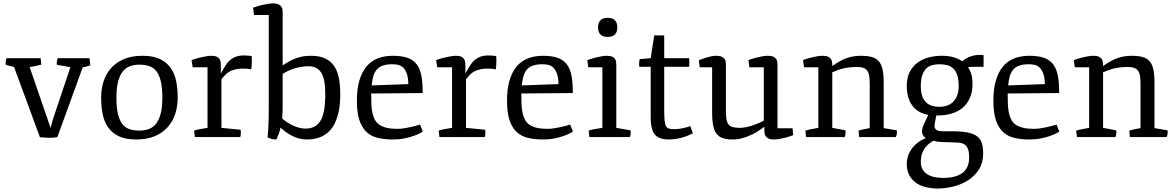

<svg xmlns="http://www.w3.org/2000/svg" viewBox="-20 -806 6914 1129"><path d="M62.5 -412.1 14.2 -424.8Q13.2 -427.2 13.2 -431.2Q13.2 -435.1 13.2 -438.5Q13.2 -445.3 14.9 -452.9Q16.6 -460.4 18.6 -463.9H219.2L222.7 -425.8Q206.5 -421.9 188.5 -418Q170.4 -414.1 154.3 -411.6L262.2 -98.1L277.3 -52.7L290.5 -102.5L394 -411.1L314.9 -424.8Q314 -427.2 314 -431.2Q314 -435.1 314 -438.5Q314 -445.3 315.9 -452.9Q317.9 -460.4 319.3 -463.9H506.3L511.2 -422.4Q501.5 -418 488 -414.8Q474.6 -411.6 466.3 -409.7L317.4 0Q292.5 5.4 265.1 4.2Q237.8 2.9 214.8 1Z M574.7 -231.9Q574.7 -283.2 589.1 -327.9Q603.5 -372.6 633.5 -406Q663.6 -439.5 709.2 -458.7Q754.9 -478 817.9 -478Q880.9 -478 920.9 -458.7Q960.9 -439.5 984.1 -406Q1007.3 -372.6 1016.1 -327.9Q1024.9 -283.2 1024.9 -231.9Q1024.9 -180.7 1010.3 -136Q995.6 -91.3 965.6 -57.9Q935.5 -24.4 889.6 -5.1Q843.8 14.2 781.2 14.2Q718.3 14.2 678.2 -5.1Q638.2 -24.4 615.2 -57.9Q592.3 -91.3 583.5 -136Q574.7 -180.7 574.7 -231.9ZM664.6 -231.9Q664.6 -172.4 673.8 -134.8Q683.1 -97.2 700.4 -75.7Q717.8 -54.2 742.7 -46.1Q767.6 -38.1 799.3 -38.1Q827.6 -38.1 852.3 -46.1Q877 -54.2 895.3 -75.7Q913.6 -97.2 924.1 -134.8Q934.6 -172.4 934.6 -231.9Q934.6 -291 925.3 -328.9Q916 -366.7 898.7 -388.2Q881.3 -409.7 856.2 -417.7Q831.1 -425.8 799.3 -425.8Q771.5 -425.8 746.8 -417.7Q722.2 -409.7 703.9 -388.2Q685.5 -366.7 675 -328.9Q664.6 -291 664.6 -231.9Z M1121.6 -38.1Q1140.1 -44.4 1160.9 -47.6Q1181.6 -50.8 1200.2 -54.2V-410.6H1112.8L1106.4 -452.6Q1117.2 -457 1132.8 -461.4Q1148.4 -465.8 1164.8 -469.5Q1181.2 -473.1 1196.5 -475.6Q1211.9 -478 1222.2 -478Q1242.7 -478 1254.2 -472.7Q1265.6 -467.3 1271.2 -458.3Q1276.9 -449.2 1277.8 -436.8Q1278.8 -424.3 1278.8 -410.6V-373Q1280.8 -377.4 1285.6 -386.2Q1290.5 -395 1296.1 -404.5Q1301.8 -414.1 1307.4 -422.9Q1313 -431.6 1316.9 -436Q1332.5 -456.1 1356.2 -468Q1379.9 -480 1414.6 -480Q1418 -480 1423.8 -479.7Q1429.7 -479.5 1436 -479Q1442.4 -478.5 1448.7 -477.8Q1455.1 -477.1 1460 -475.6Q1460.4 -469.7 1460.7 -460.4Q1460.9 -451.2 1460.7 -440.4Q1460.4 -429.7 1459.7 -418.7Q1459 -407.7 1457.5 -398.4Q1449.2 -399.9 1437 -401.4Q1424.8 -402.8 1409.2 -402.8Q1390.6 -402.8 1372.6 -399.7Q1354.5 -396.5 1339.8 -390.1Q1321.3 -382.3 1308.1 -369.1Q1294.9 -356 1282.2 -340.3V-54.2L1395 -43Q1396 -40.5 1396 -34.7Q1396 -28.8 1396 -25.4Q1396 -18.6 1395.3 -11Q1394.5 -3.4 1392.6 0H1126Z M1553.2 1Q1556.2 -23.9 1557.6 -52.5Q1559.1 -81.1 1559.8 -110.8Q1560.5 -140.6 1560.5 -170.9Q1560.5 -201.2 1560.5 -230V-717.8H1473.6L1468.3 -760.7Q1474.1 -763.2 1488 -767.6Q1502 -772 1519 -776.1Q1536.1 -780.3 1554 -783.2Q1571.8 -786.1 1585.9 -786.1Q1606.4 -786.1 1617.7 -780.5Q1628.9 -774.9 1634.3 -766.8Q1639.6 -758.8 1640.9 -749.3Q1642.1 -739.7 1642.1 -732.4V-421.4Q1653.8 -428.7 1668.9 -438.5Q1684.1 -448.2 1704.1 -457Q1724.1 -465.8 1749.8 -471.9Q1775.4 -478 1808.6 -478Q1861.3 -478 1895.5 -460.7Q1929.7 -443.4 1949 -411.1Q1968.3 -378.9 1975.1 -333Q1981.9 -287.1 1980.5 -230Q1978.5 -174.3 1968 -134.5Q1957.5 -94.7 1941.4 -67.6Q1925.3 -40.5 1905 -24.4Q1884.8 -8.3 1863.8 0.2Q1842.8 8.8 1822.5 11.5Q1802.2 14.2 1785.6 14.2Q1757.3 14.2 1734.1 7.1Q1710.9 0 1691.7 -10.3Q1672.4 -20.5 1657 -32.7Q1641.6 -44.9 1629.4 -55.2Q1626 -36.6 1619.1 -19Q1612.3 -1.5 1605 14.2Q1590.8 14.2 1576.4 10.5Q1562 6.8 1553.2 1ZM1639.2 -108.9Q1650.4 -99.1 1666 -88.6Q1681.6 -78.1 1699.5 -69.6Q1717.3 -61 1736.8 -55.4Q1756.3 -49.8 1774.9 -49.8Q1804.2 -49.8 1825.7 -59.8Q1847.2 -69.8 1861.6 -91.3Q1876 -112.8 1883.5 -147.2Q1891.1 -181.6 1892.6 -231Q1893.1 -269 1890.4 -302.7Q1887.7 -336.4 1877.4 -361.8Q1867.2 -387.2 1847.2 -401.9Q1827.1 -416.5 1793.5 -416.5Q1771 -416.5 1749.3 -412.6Q1727.5 -408.7 1708.3 -402.6Q1689 -396.5 1672.1 -388.2Q1655.3 -379.9 1642.1 -371.1V-169.4Q1642.1 -161.1 1641.1 -145Q1640.1 -128.9 1639.2 -108.9Z M2078.6 -210Q2078.1 -281.2 2093 -332Q2107.9 -382.8 2135.3 -415.3Q2162.6 -447.8 2201.9 -462.9Q2241.2 -478 2290 -478Q2343.3 -478 2377.4 -465.6Q2411.6 -453.1 2431.2 -426.5Q2450.7 -399.9 2458.3 -358.4Q2465.8 -316.9 2465.3 -258.8L2162.6 -256.3Q2162.6 -221.7 2163.8 -192.9Q2165 -164.1 2170.2 -140.9Q2175.3 -117.7 2185.1 -100.3Q2194.8 -83 2212.2 -71.5Q2229.5 -60.1 2255.1 -54.2Q2280.8 -48.3 2317.4 -48.3Q2335.9 -48.3 2357.7 -51.8Q2379.4 -55.2 2398.7 -59.6Q2418 -64 2431.9 -68.1Q2445.8 -72.3 2449.7 -73.7L2466.3 -32.2Q2462.9 -29.8 2448.7 -22.2Q2434.6 -14.6 2411.9 -6.6Q2389.2 1.5 2358.4 7.8Q2327.6 14.2 2291 14.2Q2245.6 14.2 2206.8 6.1Q2168 -2 2139.6 -25.9Q2111.3 -49.8 2095.2 -93.8Q2079.1 -137.7 2078.6 -210ZM2381.3 -311.5Q2380.4 -353 2370.8 -376.5Q2361.3 -399.9 2347.4 -411.4Q2333.5 -422.9 2317.4 -425.5Q2301.3 -428.2 2286.6 -428.2Q2254.9 -428.2 2233.2 -421.1Q2211.4 -414.1 2197.3 -398.9Q2183.1 -383.8 2175.8 -360.1Q2168.5 -336.4 2165.5 -303.7Z M2559.6 -38.1Q2578.1 -44.4 2598.9 -47.6Q2619.6 -50.8 2638.2 -54.2V-410.6H2550.8L2544.4 -452.6Q2555.2 -457 2570.8 -461.4Q2586.4 -465.8 2602.8 -469.5Q2619.1 -473.1 2634.5 -475.6Q2649.9 -478 2660.2 -478Q2680.7 -478 2692.1 -472.7Q2703.6 -467.3 2709.2 -458.3Q2714.8 -449.2 2715.8 -436.8Q2716.8 -424.3 2716.8 -410.6V-373Q2718.8 -377.4 2723.6 -386.2Q2728.5 -395 2734.1 -404.5Q2739.7 -414.1 2745.4 -422.9Q2751 -431.6 2754.9 -436Q2770.5 -456.1 2794.2 -468Q2817.9 -480 2852.5 -480Q2856 -480 2861.8 -479.7Q2867.7 -479.5 2874 -479Q2880.4 -478.5 2886.7 -477.8Q2893.1 -477.1 2897.9 -475.6Q2898.4 -469.7 2898.7 -460.4Q2898.9 -451.2 2898.7 -440.4Q2898.4 -429.7 2897.7 -418.7Q2897 -407.7 2895.5 -398.4Q2887.2 -399.9 2875 -401.4Q2862.8 -402.8 2847.2 -402.8Q2828.6 -402.8 2810.5 -399.7Q2792.5 -396.5 2777.8 -390.1Q2759.3 -382.3 2746.1 -369.1Q2732.9 -356 2720.2 -340.3V-54.2L2833 -43Q2834 -40.5 2834 -34.7Q2834 -28.8 2834 -25.4Q2834 -18.6 2833.3 -11Q2832.5 -3.4 2830.6 0H2564Z M2961.4 -210Q2960.9 -281.2 2975.8 -332Q2990.7 -382.8 3018.1 -415.3Q3045.4 -447.8 3084.7 -462.9Q3124 -478 3172.9 -478Q3226.1 -478 3260.3 -465.6Q3294.4 -453.1 3314 -426.5Q3333.5 -399.9 3341.1 -358.4Q3348.6 -316.9 3348.1 -258.8L3045.4 -256.3Q3045.4 -221.7 3046.6 -192.9Q3047.9 -164.1 3053 -140.9Q3058.1 -117.7 3067.9 -100.3Q3077.6 -83 3095 -71.5Q3112.3 -60.1 3137.9 -54.2Q3163.6 -48.3 3200.2 -48.3Q3218.8 -48.3 3240.5 -51.8Q3262.2 -55.2 3281.5 -59.6Q3300.8 -64 3314.7 -68.1Q3328.6 -72.3 3332.5 -73.7L3349.1 -32.2Q3345.7 -29.8 3331.5 -22.2Q3317.4 -14.6 3294.7 -6.6Q3272 1.5 3241.2 7.8Q3210.4 14.2 3173.8 14.2Q3128.4 14.2 3089.6 6.1Q3050.8 -2 3022.5 -25.9Q2994.1 -49.8 2978 -93.8Q2961.9 -137.7 2961.4 -210ZM3264.2 -311.5Q3263.2 -353 3253.7 -376.5Q3244.1 -399.9 3230.2 -411.4Q3216.3 -422.9 3200.2 -425.5Q3184.1 -428.2 3169.4 -428.2Q3137.7 -428.2 3116 -421.1Q3094.2 -414.1 3080.1 -398.9Q3065.9 -383.8 3058.6 -360.1Q3051.3 -336.4 3048.3 -303.7Z M3553.7 -588.9Q3542 -588.9 3531.5 -591.6Q3521 -594.2 3513.2 -600.8Q3505.4 -607.4 3501 -618.2Q3496.6 -628.9 3496.6 -645Q3496.6 -661.1 3501 -671.9Q3505.4 -682.6 3513.2 -689.2Q3521 -695.8 3531.5 -698.5Q3542 -701.2 3553.7 -701.2Q3565.4 -701.2 3575.4 -698.5Q3585.4 -695.8 3593.3 -689.2Q3601.1 -682.6 3605.5 -671.9Q3609.9 -661.1 3609.9 -645Q3609.9 -628.9 3605.5 -618.2Q3601.1 -607.4 3593.3 -600.8Q3585.4 -594.2 3575.4 -591.6Q3565.4 -588.9 3553.7 -588.9ZM3441.4 -38.1Q3460 -44.4 3481.7 -47.6Q3503.4 -50.8 3522 -54.2V-410.6H3439L3433.6 -452.6Q3442.9 -456.1 3457.8 -460.7Q3472.7 -465.3 3488.8 -469Q3504.9 -472.7 3520.5 -475.3Q3536.1 -478 3547.4 -478Q3568.4 -478 3579.8 -472.7Q3591.3 -467.3 3596.4 -459.5Q3601.6 -451.7 3602.5 -442.4Q3603.5 -433.1 3604 -425.8V-54.2L3688 -39.6Q3689 -29.8 3688 -19Q3687 -8.3 3683.6 0H3445.8Z M3806.2 -413.1H3739.3Q3737.3 -425.3 3738 -435.5Q3738.8 -445.8 3741.2 -458L3806.2 -463.9L3827.1 -597.7H3885.7V-463.9H4032.2Q4035.2 -439 4032.2 -413.1H3885.7V-161.6Q3885.7 -123 3887.7 -100.1Q3889.6 -77.1 3896 -65.2Q3902.3 -53.2 3914.3 -49.8Q3926.3 -46.4 3946.8 -46.4Q3956.1 -46.4 3968.8 -47.9Q3981.4 -49.3 3994.4 -52Q4007.3 -54.7 4019 -57.9Q4030.8 -61 4039.1 -64.9L4054.2 -22.9Q4039.1 -14.2 4021.2 -7.1Q4003.4 0 3984.9 4.6Q3966.3 9.3 3948 11.7Q3929.7 14.2 3913.1 14.2Q3884.8 14.2 3866 7.8Q3847.2 1.5 3835.2 -10Q3823.2 -21.5 3817.4 -37.8Q3811.5 -54.2 3808.8 -74.2Q3806.2 -94.2 3806.2 -117.4Q3806.2 -140.6 3806.2 -166Z M4167.5 -410.6H4094.7L4088.9 -451.2Q4095.2 -453.6 4106.7 -458.3Q4118.2 -462.9 4132.6 -467.3Q4147 -471.7 4162.4 -474.9Q4177.7 -478 4191.4 -478Q4211.9 -478 4223.4 -472.7Q4234.9 -467.3 4240.5 -459.5Q4246.1 -451.7 4247.3 -442.4Q4248.5 -433.1 4248.5 -425.8V-147.5Q4248.5 -118.7 4252.4 -100.6Q4256.3 -82.5 4265.6 -72.3Q4274.9 -62 4290 -58.3Q4305.2 -54.7 4328.1 -54.2Q4343.3 -53.7 4362.5 -57.4Q4381.8 -61 4401.4 -67.1Q4420.9 -73.2 4439.2 -81.1Q4457.5 -88.9 4471.2 -96.7V-410.6H4386.7L4380.9 -452.6Q4387.2 -455.1 4400.6 -459.5Q4414.1 -463.9 4430.4 -468Q4446.8 -472.2 4463.9 -475.1Q4481 -478 4495.1 -478Q4515.6 -478 4526.9 -472.7Q4538.1 -467.3 4543.7 -459.5Q4549.3 -451.7 4550.5 -442.4Q4551.8 -433.1 4551.8 -425.8V-51.8H4640.6L4644 -11.2Q4638.2 -8.8 4624.8 -4.4Q4611.3 0 4595.2 4.2Q4579.1 8.3 4561.8 11.2Q4544.4 14.2 4530.8 14.2Q4510.3 14.2 4499 8.5Q4487.8 2.9 4482.4 -5.1Q4477.1 -13.2 4475.8 -22.7Q4474.6 -32.2 4474.6 -39.6V-59.6H4473.1Q4460.4 -49.8 4440.9 -36.9Q4421.4 -23.9 4397.2 -12.7Q4373 -1.5 4345.7 6.3Q4318.4 14.2 4290.5 14.2Q4256.8 14.2 4233.4 7.3Q4210 0.5 4195.3 -17.3Q4180.7 -35.2 4174.1 -65.7Q4167.5 -96.2 4167.5 -143.1Z M4715.8 -38.1Q4733.9 -43.5 4754.2 -47.1Q4774.4 -50.8 4792 -54.2V-410.6H4708L4702.1 -452.6Q4708 -455.1 4721.4 -459.5Q4734.9 -463.9 4751.7 -468Q4768.6 -472.2 4785.9 -475.1Q4803.2 -478 4817.4 -478Q4837.9 -478 4849.1 -472.7Q4860.4 -467.3 4865.7 -459.5Q4871.1 -451.7 4872.3 -442.4Q4873.5 -433.1 4874 -425.8V-417.5Q4915.5 -448.2 4955.6 -463.1Q4995.6 -478 5040 -478Q5078.6 -478 5104.7 -471.2Q5130.9 -464.4 5146.7 -446.8Q5162.6 -429.2 5169.4 -398.7Q5176.3 -368.2 5176.3 -320.8V-52.7L5252.9 -39.6Q5253.9 -36.6 5253.9 -32.7Q5253.9 -28.8 5253.9 -25.4Q5253.9 -18.6 5251.7 -11Q5249.5 -3.4 5247.6 0H5031.7L5028.3 -38.1Q5045.9 -43.5 5061.5 -46.4Q5077.1 -49.3 5094.2 -52.7V-315.9Q5094.2 -343.8 5090.6 -362.3Q5086.9 -380.9 5078.1 -391.8Q5069.3 -402.8 5055.2 -407.5Q5041 -412.1 5020.5 -412.1Q4998.5 -412.1 4979.2 -410.2Q4960 -408.2 4942.4 -404.3Q4924.8 -400.4 4908.2 -394.5Q4891.6 -388.7 4874 -380.9V-54.2L4951.2 -39.6Q4952.1 -36.6 4952.1 -32.7Q4952.1 -28.8 4952.1 -25.4Q4952.1 -18.6 4950.4 -11Q4948.7 -3.4 4946.8 0H4720.2Z M5423.3 6.8Q5419.9 3.4 5414.3 -2Q5408.7 -7.3 5405 -16.1Q5401.4 -24.9 5401.6 -37.8Q5401.9 -50.8 5410.2 -69.3L5438.5 -130.4Q5406.2 -136.2 5382.6 -150.6Q5358.9 -165 5343.3 -187Q5327.6 -209 5319.8 -237.8Q5312 -266.6 5312 -301.3Q5312 -348.6 5329.1 -382.3Q5346.2 -416 5374.8 -437.3Q5403.3 -458.5 5440.7 -468.3Q5478 -478 5519 -478Q5557.1 -478 5586.9 -469.5Q5616.7 -460.9 5638.7 -445.3Q5647.5 -454.6 5661.4 -462.6Q5675.3 -470.7 5691.7 -475.8Q5708 -481 5726.6 -482.7Q5745.1 -484.4 5763.7 -481.4V-413.1H5712.9Q5701.7 -413.1 5691.7 -412.6Q5681.6 -412.1 5671.9 -411.1Q5685.5 -391.1 5692.1 -366.9Q5698.7 -342.8 5698.7 -314.9Q5698.7 -268.1 5684.3 -232.9Q5669.9 -197.8 5643.1 -174.3Q5616.2 -150.9 5578.1 -138.9Q5540 -127 5492.7 -127H5485.4L5476.1 -77.1Q5473.6 -62.5 5477.3 -53.7Q5481 -44.9 5488.8 -40.5Q5496.6 -36.1 5507.6 -34.9Q5518.6 -33.7 5531.2 -34.2Q5600.1 -35.6 5644.8 -30.8Q5689.5 -25.9 5715.3 -11.2Q5741.2 3.4 5751.2 29.5Q5761.2 55.7 5761.2 96.7Q5761.2 150.4 5736.8 189.5Q5712.4 228.5 5673.3 253.7Q5634.3 278.8 5585.7 290.8Q5537.1 302.7 5488.3 302.7Q5459 302.2 5427.7 295.4Q5396.5 288.6 5370.8 272.2Q5345.2 255.9 5328.6 227.5Q5312 199.2 5312 155.8Q5312 137.2 5318.1 115.7Q5324.2 94.2 5337.6 74Q5351.1 53.7 5372.3 35.9Q5393.6 18.1 5423.3 6.8ZM5504.9 -177.7Q5526.9 -177.7 5547.1 -184.3Q5567.4 -190.9 5583 -205.6Q5598.6 -220.2 5607.9 -243.2Q5617.2 -266.1 5617.2 -298.8Q5617.2 -338.9 5608.9 -364Q5600.6 -389.2 5585.4 -403.3Q5570.3 -417.5 5549.8 -422.9Q5529.3 -428.2 5504.9 -428.2Q5483.9 -428.2 5463.9 -423.6Q5443.8 -418.9 5428.5 -405Q5413.1 -391.1 5403.8 -365.7Q5394.5 -340.3 5394.5 -298.8Q5394.5 -264.2 5402.8 -241Q5411.1 -217.8 5425.8 -203.9Q5440.4 -189.9 5460.7 -183.8Q5481 -177.7 5504.9 -177.7ZM5394.5 142.1Q5393.6 169.9 5404.3 188.7Q5415 207.5 5433.3 219Q5451.7 230.5 5475.6 235.4Q5499.5 240.2 5524.9 240.2Q5560.5 240.2 5589.1 233.4Q5617.7 226.6 5637.7 212.2Q5657.7 197.8 5668.2 175Q5678.7 152.3 5678.7 120.1Q5678.7 86.4 5671.1 68.4Q5663.6 50.3 5649.7 42.2Q5635.7 34.2 5616.5 32.7Q5597.2 31.2 5574.2 30.8Q5544.9 29.8 5519 29.3Q5493.2 28.8 5468.3 22Q5454.6 29.8 5441.9 39.8Q5429.2 49.8 5418.9 63.7Q5408.7 77.6 5402.1 96.7Q5395.5 115.7 5394.5 142.1Z M5821.3 -210Q5820.8 -281.2 5835.7 -332Q5850.6 -382.8 5877.9 -415.3Q5905.3 -447.8 5944.6 -462.9Q5983.9 -478 6032.7 -478Q6085.9 -478 6120.1 -465.6Q6154.3 -453.1 6173.8 -426.5Q6193.4 -399.9 6200.9 -358.4Q6208.5 -316.9 6208 -258.8L5905.3 -256.3Q5905.3 -221.7 5906.5 -192.9Q5907.7 -164.1 5912.8 -140.9Q5918 -117.7 5927.7 -100.3Q5937.5 -83 5954.8 -71.5Q5972.2 -60.1 5997.8 -54.2Q6023.4 -48.3 6060.1 -48.3Q6078.6 -48.3 6100.3 -51.8Q6122.1 -55.2 6141.4 -59.6Q6160.6 -64 6174.6 -68.1Q6188.5 -72.3 6192.4 -73.7L6209 -32.2Q6205.6 -29.8 6191.4 -22.2Q6177.2 -14.6 6154.5 -6.6Q6131.8 1.5 6101.1 7.8Q6070.3 14.2 6033.7 14.2Q5988.3 14.2 5949.5 6.1Q5910.6 -2 5882.3 -25.9Q5854 -49.8 5837.9 -93.8Q5821.8 -137.7 5821.3 -210ZM6124 -311.5Q6123 -353 6113.5 -376.5Q6104 -399.9 6090.1 -411.4Q6076.2 -422.9 6060.1 -425.5Q6043.9 -428.2 6029.3 -428.2Q5997.6 -428.2 5975.8 -421.1Q5954.1 -414.1 5939.9 -398.9Q5925.8 -383.8 5918.5 -360.1Q5911.1 -336.4 5908.2 -303.7Z M6308.1 -38.1Q6326.2 -43.5 6346.4 -47.1Q6366.7 -50.8 6384.3 -54.2V-410.6H6300.3L6294.4 -452.6Q6300.3 -455.1 6313.7 -459.5Q6327.1 -463.9 6344 -468Q6360.8 -472.2 6378.2 -475.1Q6395.5 -478 6409.7 -478Q6430.2 -478 6441.4 -472.7Q6452.6 -467.3 6458 -459.5Q6463.4 -451.7 6464.6 -442.4Q6465.8 -433.1 6466.3 -425.8V-417.5Q6507.8 -448.2 6547.9 -463.1Q6587.9 -478 6632.3 -478Q6670.9 -478 6697 -471.2Q6723.1 -464.4 6739 -446.8Q6754.9 -429.2 6761.7 -398.7Q6768.6 -368.2 6768.6 -320.8V-52.7L6845.2 -39.6Q6846.2 -36.6 6846.2 -32.7Q6846.2 -28.8 6846.2 -25.4Q6846.2 -18.6 6844 -11Q6841.8 -3.4 6839.8 0H6624L6620.6 -38.1Q6638.2 -43.5 6653.8 -46.4Q6669.4 -49.3 6686.5 -52.7V-315.9Q6686.5 -343.8 6682.9 -362.3Q6679.2 -380.9 6670.4 -391.8Q6661.6 -402.8 6647.5 -407.5Q6633.3 -412.1 6612.8 -412.1Q6590.8 -412.1 6571.5 -410.2Q6552.2 -408.2 6534.7 -404.3Q6517.1 -400.4 6500.5 -394.5Q6483.9 -388.7 6466.3 -380.9V-54.2L6543.5 -39.6Q6544.4 -36.6 6544.4 -32.7Q6544.4 -28.8 6544.4 -25.4Q6544.4 -18.6 6542.7 -11Q6541 -3.4 6539.1 0H6312.5Z"/></svg>

Font: Fjord
Style: One
Weight: 400
Designer: Viktoriya Grabowska
Foundry: Viktoriya Grabowska
Version: Version 1.002